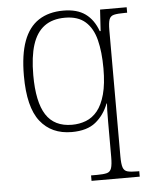

<svg xmlns="http://www.w3.org/2000/svg" viewBox="-55 -591 691 877"><g transform="rotate(-5 290.5 -153.0)"><path d="M329 240V215H358Q386 215 401.5 211Q417 207 422.5 190.5Q428 174 428 139V33Q428 4 428 -24Q428 -52 428.5 -73.5Q429 -95 430 -106H428Q408 -54 368.5 -22Q329 10 259 10Q166 10 114.5 -55.5Q63 -121 63 -265Q63 -362 86 -424Q109 -486 155 -516Q201 -546 268 -546Q331 -546 369 -518.5Q407 -491 426 -438H430L436 -536H558V-511H548Q514 -511 497.5 -507Q481 -503 475.5 -487.5Q470 -472 470 -438V139Q470 175 475.5 191Q481 207 496.5 211Q512 215 540 215H550V240ZM263 -23Q297 -23 327 -34.5Q357 -46 379.5 -73.5Q402 -101 415 -148.5Q428 -196 428 -267Q428 -343 414 -398Q400 -453 366 -483Q332 -513 273 -513Q215 -513 178 -485.5Q141 -458 123.5 -403Q106 -348 106 -264Q106 -141 144 -82Q182 -23 263 -23Z"/></g></svg>

Font: Noto Serif Hebrew ExtraLight
Style: Regular
Weight: 250
Version: Version 2.003